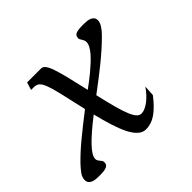

<svg xmlns="http://www.w3.org/2000/svg" viewBox="-165 -689 867 867"><g transform="rotate(-45 268.0 -256.0)"><path d="M357.4 -53.7Q368.2 -53.7 380.6 -59.1Q393.1 -64.5 406 -74.2Q418.9 -84 431.6 -97.7Q444.3 -111.3 455.6 -127.9L452.6 -76.7Q418 -31.7 387 -10.3Q356 11.2 321.3 11.2Q301.3 11.2 284.4 -3.7Q267.6 -18.6 253.4 -46.4Q239.3 -74.2 226.6 -114Q213.9 -153.8 201.7 -203.6Q134.8 -151.9 99.6 -115.2Q64.5 -78.6 64.5 -57.1Q64.5 -50.3 67.4 -45.2Q70.3 -40 74 -35.9Q77.6 -31.7 80.6 -27.6Q83.5 -23.4 83.5 -18.6Q83.5 -10.3 81.1 -4.9Q78.6 0.5 71.5 4.2Q64.5 7.8 52.2 9.3Q40 10.7 21 10.7Q10.7 10.7 0.5 9.5Q-9.8 8.3 -18.1 4.6Q-26.4 1 -31.5 -5.6Q-36.6 -12.2 -36.6 -22.9Q-36.6 -40.5 -24.2 -57.4Q-11.7 -74.2 2.9 -89.4Q36.1 -124 85.2 -164.6Q134.3 -205.1 190.9 -248.5L189.5 -256.3Q173.3 -327.1 163.3 -371.3Q153.3 -415.5 144 -439.9Q134.8 -464.4 124.5 -473.1Q114.3 -481.9 98.1 -481.9H80.1L91.3 -518.6H181.2Q191.9 -518.6 200.7 -507.3Q209.5 -496.1 218.3 -470.5Q227.1 -444.8 237.3 -403.3Q247.6 -361.8 261.2 -301.3Q274.4 -311 290.8 -323.2Q307.1 -335.4 323.5 -349.1Q339.8 -362.8 355.5 -377.2Q371.1 -391.6 383.3 -405.5Q395.5 -419.4 402.8 -432.9Q410.2 -446.3 410.2 -457.5Q410.2 -464.4 408 -469.7Q405.8 -475.1 402.8 -479.5Q399.9 -483.9 397.7 -487.8Q395.5 -491.7 395.5 -495.6Q395.5 -503.4 397.9 -509Q400.4 -514.6 407.2 -518.1Q414.1 -521.5 426.3 -522.9Q438.5 -524.4 458 -524.4Q468.3 -524.4 478.8 -523.2Q489.3 -522 497.6 -518.3Q505.9 -514.6 511 -508.1Q516.1 -501.5 516.1 -490.7Q516.1 -478 506.3 -462.2Q496.6 -446.3 480.5 -430.2Q456.1 -405.8 432.4 -384.8Q408.7 -363.8 383.5 -343.3Q358.4 -322.8 330.8 -301.8Q303.2 -280.8 271.5 -256.8Q284.2 -201.2 294.7 -162.4Q305.2 -123.5 315.2 -99.4Q325.2 -75.2 335.2 -64.5Q345.2 -53.7 357.4 -53.7Z"/></g></svg>

Font: Arian Grqi
Style: Italic
Weight: 400
Italic angle: -15°
Designer: Ruben Hakobyan (Tarumian)
Foundry: Ruben Hakobyan (Tarumian)
Version: Version 1.002